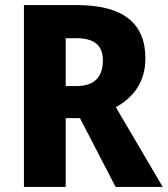

<svg xmlns="http://www.w3.org/2000/svg" viewBox="-20 -734 659 754"><path d="M282 -714H74V0H238V-270H294L434 0H619L435 -313C507 -353 551 -415 551 -505C551 -644 462 -714 282 -714ZM280 -584C352 -584 384 -554 384 -497C384 -426 345 -396 280 -396H238V-584Z"/></svg>

Font: Noto Sans Lao Looped SemiCondensed ExtraBold
Style: Regular
Weight: 800
Width: 4
Designer: Mark Frömberg, Ben Mitchell
Foundry: The Fontpad Ltd
Version: Version 1.002